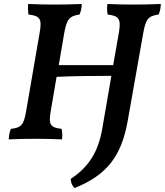

<svg xmlns="http://www.w3.org/2000/svg" viewBox="-20 -699 830 967"><path d="M654 -676C605 -676 561 -677 521 -679C518 -660 519 -642 522 -626C577 -619 591 -606 579 -536L550 -371H276L303 -530C316 -603 329 -618 381 -626C388 -643 391 -661 392 -679C346 -677 301 -676 256 -676C207 -676 163 -677 122 -679C120 -660 121 -642 123 -626C178 -619 193 -608 180 -536L112 -141C100 -69 87 -56 35 -50C28 -34 25 -17 24 3C61 1 111 0 160 0C206 0 248 1 292 3C295 -16 294 -34 290 -50C234 -57 223 -69 236 -142L265 -312C345 -316 462 -317 541 -317L495 -51C476 60 431 140 336 202C337 223 344 237 356 248C515 184 591 91 623 -89L701 -530C714 -605 727 -618 779 -626C787 -643 789 -661 790 -679C745 -677 699 -676 654 -676Z"/></svg>

Font: Vollkorn Semibold
Style: Italic
Weight: 600
Italic angle: -11°
Designer: Friedrich Althausen
Foundry: Friedrich Althausen
Version: Version 4.015;PS 004.015;hotconv 1.0.88;makeotf.lib2.5.64775